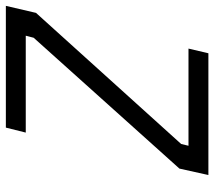

<svg xmlns="http://www.w3.org/2000/svg" viewBox="-58 -674 732 656"><g transform="rotate(-90 308.0 -346.0)"><path d="M60 -99 507 -597 514 -624H183L200 -692H616L592 -589L144 -93L138 -68H470L454 0H38Z"/></g></svg>

Font: Cairo
Style: Italic
Weight: 400
Italic angle: -13°
Designer: Mohamed Gaber, Accademia di Belle Arti di Urbino and others
Foundry: Kief Type Foundry, Accademia di Belle Arti di Urbino and others
Version: Version 3.011